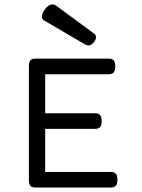

<svg xmlns="http://www.w3.org/2000/svg" viewBox="-20 -843 640 863"><path d="M140.6 -579.6Q124 -579.6 116.9 -572Q109.9 -564.5 109.9 -546.4V-33.2Q109.9 -15.1 116.9 -7.6Q124 0 140.6 0H183.1V-579.6ZM160.6 -70.3V0H477.1Q493.7 0 500.7 -8.1Q507.8 -16.1 507.8 -35.2Q507.8 -54.2 500.7 -62.3Q493.7 -70.3 477.1 -70.3ZM160.6 -334V-263.7H406.2Q422.9 -263.7 429.9 -271.7Q437 -279.8 437 -298.8Q437 -317.9 429.9 -325.9Q422.9 -334 406.2 -334ZM160.6 -579.6V-509.3H467.3Q483.9 -509.3 491 -517.3Q498 -525.4 498 -544.4Q498 -563.5 491 -571.5Q483.9 -579.6 467.3 -579.6ZM403.8 -691.4Q412.6 -684.1 411.4 -673.3Q410.2 -662.6 399.9 -650.9Q382.8 -631.3 361.8 -643.6L179.2 -750.5Q171.9 -754.4 169.4 -761.5Q167 -768.6 170.2 -779.5Q173.3 -790.5 183.1 -802.7Q209 -835 233.9 -816.4Z"/></svg>

Font: Courier Prime Code
Style: Regular
Weight: 400
Designer: Alan Dague-Greene
Foundry: Quote-Unquote Apps
Version: Version 3.18